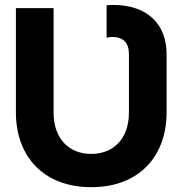

<svg xmlns="http://www.w3.org/2000/svg" viewBox="-20 -756 750 789"><path d="M509.8 -533.7V-293C509.8 -184.1 444.3 -123.5 355 -123.5C265.6 -123.5 200.2 -184.1 200.2 -293V-722.7H45.4V-293C45.4 -117.2 155.8 13.2 355 13.2C554.2 13.2 664.6 -117.2 664.6 -293V-533.7C664.6 -653.8 589.4 -735.8 443.4 -735.8C433.6 -735.8 427.2 -735.4 418 -734.4V-601.1C426.8 -603 433.1 -604 441.9 -604C485.8 -604 509.8 -581.1 509.8 -533.7Z"/></svg>

Font: Giphurs ExtraBold
Style: Regular
Weight: 800
Version: Version 1.000